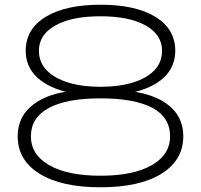

<svg xmlns="http://www.w3.org/2000/svg" viewBox="-20 -782 852 814"><path d="M406 -762Q555 -762 639 -710.5Q723 -659 723 -567Q723 -479 642 -428.5Q561 -378 415 -378V-400Q579 -406 668 -354Q757 -302 757 -204Q757 -103 664.5 -45.5Q572 12 406 12Q240 12 147.5 -45.5Q55 -103 55 -204Q55 -302 144.5 -354.5Q234 -407 397 -400V-378Q253 -378 171 -428.5Q89 -479 89 -567Q89 -659 173.5 -710.5Q258 -762 406 -762ZM406 -37Q545 -37 623 -81.5Q701 -126 701 -204Q701 -285 625.5 -325Q550 -365 406 -365Q262 -365 186.5 -324Q111 -283 111 -204Q111 -126 189 -81.5Q267 -37 406 -37ZM406 -414Q484 -414 543 -432Q602 -450 634.5 -484Q667 -518 667 -567Q667 -635 597.5 -674Q528 -713 406 -713Q284 -713 214.5 -674Q145 -635 145 -567Q145 -518 178 -484Q211 -450 269.5 -432Q328 -414 406 -414Z"/></svg>

Font: Unbounded ExtraLight
Style: Regular
Weight: 250
Designer: Luke Prowse, Jean-Baptiste Morizot, Fátima Lázaro, Florian Runge
Foundry: NaN
Version: Version 1.701;gftools[0.9.28.dev5+ged2979d]